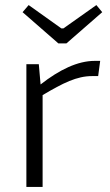

<svg xmlns="http://www.w3.org/2000/svg" viewBox="-20 -737 434 757"><path d="M210 -566H242L383 -689L360 -717L230 -625H222L93 -717L69 -689ZM133 -484H84V0H148V-362C229 -410 283 -437 343 -437H367L375 -497H354C286 -497 214 -462 140 -404Z"/></svg>

Font: SnT
Style: Regular
Weight: 300
Designer: Natanael Gama
Version: Version 1.001;PS 001.001;hotconv 1.0.70;makeotf.lib2.5.58329